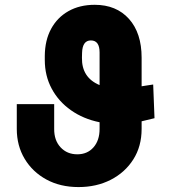

<svg xmlns="http://www.w3.org/2000/svg" viewBox="-20 -757 701 787"><path d="M607.9 -410.6 613.3 -272.5Q580.6 -264.2 560.5 -259.8V-228.5Q560.5 -157.2 526.4 -103.5Q492.2 -49.8 433.8 -20Q375.5 9.8 301.8 9.8Q227.1 9.8 170.2 -21.2Q113.3 -52.2 81.1 -106Q48.8 -159.7 48.8 -228.5V-330.1H202.1V-228.5Q201.7 -181.6 228.3 -153.1Q254.9 -124.5 296.9 -124.5Q337.9 -124.5 363 -152.8Q388.2 -181.2 388.2 -228.5V-255.9Q321.3 -269.5 270.8 -305.2Q220.2 -340.8 191.9 -393.6Q163.6 -446.3 163.6 -511.2V-528.3Q164.1 -591.8 189.5 -638.7Q214.8 -685.5 260.7 -711.4Q306.6 -737.3 368.2 -737.3Q457 -737.3 508.8 -679.4Q560.5 -621.6 560.5 -520.5V-403.3Q570.3 -404.8 582 -406.7Q593.8 -408.7 607.9 -410.6ZM388.2 -408.2V-542Q388.2 -591.3 352.5 -591.3Q317.9 -591.3 316.4 -540.5L315.9 -520.5Q314.5 -439 388.2 -408.2Z"/></svg>

Font: Inter Display ExtraBold
Style: Regular
Weight: 800
Designer: Rasmus Andersson
Foundry: rsms
Version: Version 4.000;git-a52131595